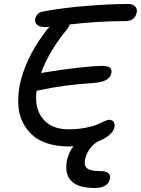

<svg xmlns="http://www.w3.org/2000/svg" viewBox="-20 -729 708 965"><path d="M168.9 -273.9Q167 -272.9 164.1 -272.9Q151.9 -185.5 195.3 -132.3Q238.8 -79.1 323.2 -79.1Q370.6 -79.1 409.4 -86.7Q448.2 -94.2 467.8 -103Q487.3 -111.8 503.7 -119.4Q520 -127 527.8 -127Q544.4 -127 551.3 -116.5Q558.1 -106 555.2 -88.9Q550.8 -68.8 528.1 -49.3Q505.4 -29.8 467.8 -16.1Q418.5 18.1 407.2 74.2Q401.9 103.5 418.2 117.2Q434.6 130.9 481.9 130.9Q512.7 130.9 524.4 141.1Q536.1 151.4 532.2 168.9Q524.4 215.8 455.1 215.8Q372.1 215.8 337.6 179.7Q303.2 143.6 316.9 75.2Q324.7 38.1 349.1 5.9Q341.3 6.8 323.2 6.8Q264.6 6.8 217.8 -8.5Q170.9 -23.9 140.9 -51.8Q110.8 -79.6 92.5 -118.2Q74.2 -156.7 72 -202.9Q69.8 -249 79.1 -300.8Q106.4 -431.6 201.2 -560.1Q217.3 -582.5 229 -594.2Q217.3 -592.8 208 -592.8Q179.7 -592.8 166.5 -604.5Q153.3 -616.2 157.2 -634.8Q159.7 -647 168.9 -657.2Q178.2 -667.5 193.8 -670.9Q290.5 -689 411.1 -699Q531.7 -709 623 -709Q647.5 -709 659.2 -696.8Q670.9 -684.6 667 -666Q658.2 -623 610.8 -623Q470.2 -623 330.1 -606Q327.1 -594.7 316.9 -582Q226.6 -472.2 186 -361.8Q189 -361.8 196.8 -363.8Q389.6 -395.5 493.2 -397.9Q522.5 -397.9 532.7 -388.7Q543 -379.4 540 -361.8Q531.2 -317.4 451.2 -312Q300.3 -302.7 168.9 -273.9Z"/></svg>

Font: Shantell Sans Normal
Style: Italic
Weight: 400
Italic angle: -11.31°
Designer: Stephen Nixon, Anya Danilova, Shantell Martin
Foundry: Arrow Type
Version: Version 1.006;[559af2be0]